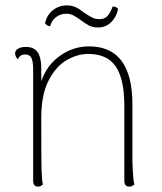

<svg xmlns="http://www.w3.org/2000/svg" viewBox="-20 -684 602 712"><path d="M478 0Q470 8 460 8Q441 8 441 -14V-298Q440 -393 408.5 -438.5Q377 -484 307 -484Q268 -484 228 -461.5Q188 -439 160.5 -386Q133 -333 133 -247Q133 -97 134 -57Q135 -17 139 0Q131 8 121 8Q103 8 103 -14V-432Q102 -460 95.5 -471Q89 -482 73 -482Q54 -482 46 -464Q36 -475 36 -486Q36 -497 47 -503.5Q58 -510 76 -510Q106 -510 119.5 -490.5Q133 -471 133 -431V-383Q154 -443 203 -477.5Q252 -512 310 -512Q471 -512 471 -297V-87Q473 -21 478 0ZM344 -582Q325 -582 311 -589Q297 -596 280 -609Q262 -622 251 -627.5Q240 -633 225 -633Q205 -633 188.5 -621Q172 -609 166 -587H164Q157 -587 147 -597Q154 -629 176.5 -646.5Q199 -664 228 -664Q247 -664 261.5 -657Q276 -650 292 -637Q310 -625 321.5 -619Q333 -613 349 -613Q368 -613 378.5 -624.5Q389 -636 398 -660Q411 -660 418 -651Q412 -621 392 -601.5Q372 -582 344 -582Z"/></svg>

Font: Arima Madurai Thin
Style: Regular
Weight: 250
Designer: Joana Correia and Natanael Gama
Foundry: NDISCOVER
Version: Version 1.019; ttfautohint (v1.5) -l 7 -r 28 -G 50 -x 13 -D 